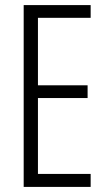

<svg xmlns="http://www.w3.org/2000/svg" viewBox="-20 -734 421 754"><path d="M336 0V-51H129V-349H324V-399H129V-664H336V-714H73V0Z"/></svg>

Font: Noto Sans Display Condensed Light
Style: Regular
Weight: 300
Width: 3
Designer: Monotype Design Team
Foundry: Monotype Imaging Inc.
Version: Version 1.900